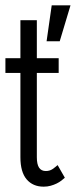

<svg xmlns="http://www.w3.org/2000/svg" viewBox="-26 -681 292 713"><path d="M144 -45.9Q158.2 -45.9 168.5 -52.7Q178.7 -59.6 188 -67.9L214.8 -21Q209.5 -16.1 201.9 -10.3Q194.3 -4.4 184.3 0.5Q174.3 5.4 162.1 8.8Q149.9 12.2 136.2 12.2Q96.2 12.2 73 -14.9Q49.8 -42 49.8 -97.2V-410.2H-5.9V-464.8H49.8V-606H110.8V-464.8H191.9V-410.2H110.8V-97.2Q110.8 -70.8 119.1 -58.3Q127.4 -45.9 144 -45.9ZM195.8 -527.8H147L166 -661.1H235.8Z"/></svg>

Font: Stint Ultra Condensed
Style: Regular
Weight: 400
Width: 1
Designer: Astigmatic (AOETI)
Foundry: Astigmatic (AOETI)
Version: Version 1.000